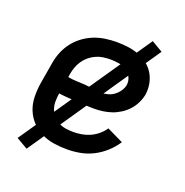

<svg xmlns="http://www.w3.org/2000/svg" viewBox="-120 -696 839 873"><g transform="rotate(20 300.0 -260.0)"><path d="M274 8Q241 8 209 3Q177 -2 149 -16Q121 -30 100 -52.5Q79 -75 67.5 -103.5Q56 -132 55 -165Q54 -198 59 -231L76 -331Q80 -359 90 -386Q100 -413 117.5 -437Q135 -461 159 -479.5Q183 -498 210.5 -509Q238 -520 266 -524Q294 -528 321 -528Q349 -528 375.5 -524.5Q402 -521 426.5 -512Q451 -503 471.5 -487.5Q492 -472 505.5 -450Q519 -428 524 -401.5Q529 -375 525 -348Q521 -327 511 -306.5Q501 -286 486 -269.5Q471 -253 451.5 -240.5Q432 -228 411.5 -221Q391 -214 369.5 -211Q348 -208 327 -208Q305 -208 283.5 -209.5Q262 -211 240.5 -212Q219 -213 197 -214.5Q175 -216 154 -219V-217Q151 -198 151 -179Q151 -160 157 -143Q163 -126 175 -112.5Q187 -99 202.5 -90.5Q218 -82 236.5 -79Q255 -76 274 -76Q294 -76 314.5 -79.5Q335 -83 354 -91.5Q373 -100 390 -114Q407 -128 419 -146L498 -108Q480 -80 454.5 -57Q429 -34 399.5 -19Q370 -4 338 2Q306 8 274 8ZM331 -287Q346 -287 362.5 -291Q379 -295 393 -305Q407 -315 417 -329.5Q427 -344 430 -359Q433 -380 424 -398Q415 -416 399 -426.5Q383 -437 362.5 -440.5Q342 -444 322 -444Q304 -444 286.5 -441.5Q269 -439 252 -431.5Q235 -424 220.5 -412Q206 -400 195.5 -384.5Q185 -369 179 -352Q173 -335 170 -317L168 -303Q188 -299 208.5 -298.5Q229 -298 249.5 -296.5Q270 -295 290 -291Q310 -287 331 -287ZM101 68 46 36 473 -588 527 -556Z"/></g></svg>

Font: Iosevka SS04 Medium Extended
Style: Italic
Weight: 500
Width: 7
Italic angle: -9°
Monospace: yes
Designer: Belleve Invis
Foundry: Belleve Invis
Version: Version 19.0.0; ttfautohint (v1.8.4)